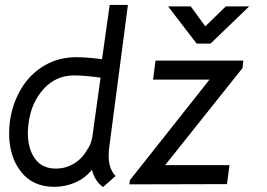

<svg xmlns="http://www.w3.org/2000/svg" viewBox="-20 -748 1083 779"><path d="M17 -207Q17 -230 20 -254Q30 -328 66 -388Q102 -448 160 -482Q218 -516 290 -516Q328 -516 394 -508L425 -728H499L423 -149Q421 -137 421 -115Q421 -63 449 -34L398 11Q381 -1 369.5 -19.5Q358 -38 353 -59Q323 -23 283 -6.5Q243 10 200 10Q113 10 65 -51.5Q17 -113 17 -207ZM334 -141Q350 -162 355 -195L388 -433Q321 -442 280 -442Q207 -442 157 -387Q107 -332 96 -249Q93 -228 93 -209Q93 -144 122 -104Q151 -64 206 -64Q247 -64 280.5 -84.5Q314 -105 334 -141ZM507 -17 830 -425H601L611 -502H967L964 -472L650 -78H911L901 -1L505 0ZM662 -722H754L813 -641L896 -722H991L834 -571H778Z"/></svg>

Font: Bellota Text
Style: Bold Italic
Weight: 700
Italic angle: -7.5°
Designer: Kemie Guaida
Foundry: Kemie Guaida
Version: Version 4.001